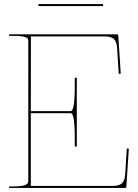

<svg xmlns="http://www.w3.org/2000/svg" viewBox="-20 -930 685 950"><path d="M25 -760V-752.5H45C111 -752.5 120 -743 120 -727.5V-35.5C120 -21 113.5 -7.5 45 -7.5H25V0H600C601.5 0 605 -1 605 -4.5L617.5 -194.5L607.5 -195.5L599.5 -68.5C596.5 -26 581.5 -10 536 -10H132.5V-370H330C350 -370 350 -279 350 -235V-205H360V-545H350V-515C350 -474 350 -380 330 -380H132.5L133 -750H496C540 -750 556.5 -735.5 559.5 -691.5L567.5 -564.5L577.5 -565.5L565 -755.5C565 -757 563.5 -760 560 -760ZM490 -900V-910H170V-900Z"/></svg>

Font: ZnikomitSC
Style: Regular
Weight: 100
Designer: gluk
Foundry: gluk
Version: Version 0.55